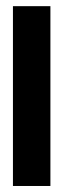

<svg xmlns="http://www.w3.org/2000/svg" viewBox="-20 -618 217 638"><path d="M23 0V-597.5H147.5V0Z"/></svg>

Font: Anybody Condensed SemiBold
Style: Regular
Weight: 600
Width: 3
Designer: Tyler Finck
Foundry: Etcetera Type Company
Version: Version 1.010; ttfautohint (v1.8.3) -l 8 -r 50 -G 200 -x 14 